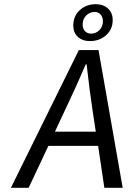

<svg xmlns="http://www.w3.org/2000/svg" viewBox="-20 -900 640 920"><path d="M411.1 -703.1Q375 -703.1 353 -723.4Q331.1 -743.7 331.1 -777.8Q331.1 -822.8 362.1 -851.3Q393.1 -879.9 439 -879.9Q475.1 -879.9 497.6 -859.1Q520 -838.4 520 -804.2Q520 -759.3 488.3 -731.2Q456.5 -703.1 411.1 -703.1ZM417 -738.8Q439 -738.8 456.1 -755.4Q473.1 -772 473.1 -798.8Q473.1 -818.4 461.9 -830.6Q450.7 -842.8 434.1 -842.8Q410.2 -842.8 393.1 -825.9Q376 -809.1 376 -782.2Q376 -762.2 387.5 -750.5Q398.9 -738.8 417 -738.8ZM32.2 0 357.9 -660.2H452.1L567.9 0H480L450.2 -201.2H211.9L117.2 0ZM243.2 -269H439L423.8 -369.1Q409.7 -461.4 395 -591.8H391.1Q347.7 -490.2 290 -369.1Z"/></svg>

Font: Office Code Pro D Italic
Style: Regular
Weight: 400
Italic angle: -9°
Designer: Nathan Rutzky & Paul D. Hunt
Foundry: Adobe Systems Incorporated
Version: Version 1.004;PS 001.004;hotconv 1.0.70;makeotf.lib2.5.58329